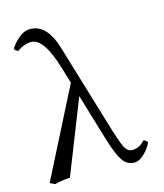

<svg xmlns="http://www.w3.org/2000/svg" viewBox="-107 -779 745 871"><g transform="rotate(-15 265.5 -343.5)"><path d="M500 -62Q486.8 -34.2 462.9 -12.2Q439 9.8 418 9.8Q383.8 9.8 363.3 -19.5Q342.8 -48.8 320.8 -120.1L252.9 -346.2L116.2 0Q73.2 2.9 44.9 11.2L21 0L231.9 -415L210 -487.8Q165 -639.6 106 -640.1Q71.8 -640.1 39.1 -616.2Q23.9 -620.1 22 -631.8Q67.9 -697.8 115.2 -698.2Q195.3 -698.2 231 -575.2L342.8 -204.1Q372.6 -103 386.2 -75.4Q399.9 -47.9 421.9 -47.9Q458 -47.9 481 -77.1Q496.1 -74.2 500 -62Z"/></g></svg>

Font: Linux Libertine Display
Style: Regular
Weight: 400
Designer: Philipp H. Poll
Foundry: Philipp H. Poll
Version: Version 5.0.9